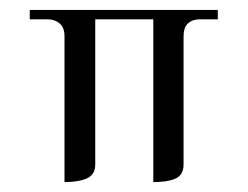

<svg xmlns="http://www.w3.org/2000/svg" viewBox="-20 -361 499 387"><path d="M40 -341H419V-322H382Q368 -322 359 -314Q350 -306 350 -288V-30Q350 -18 345.5 -11Q341 -4 332.5 -0.5Q324 3 313 4.5Q302 6 289 6V-322H172V-30Q172 -18 167 -11Q162 -4 153 -0.5Q144 3 133 4.5Q122 6 110 6Q110 -35 110 -70.5Q110 -106 110 -141Q110 -176 110 -211.5Q110 -247 110 -288Q110 -306 100 -314Q90 -322 77 -322H40Z"/></svg>

Font: Genos
Style: Regular
Weight: 400
Designer: Robert E. Leuschke
Foundry: Robert E. Leuschke
Version: Version 1.010